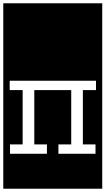

<svg xmlns="http://www.w3.org/2000/svg" viewBox="-32 -937 643 1170"><path d="M-12 -917H591V213H-12ZM324 0H550V-57H473V-388H553V-445H27V-388H106V-57H29V0H254V-57H177V-388H402V-57H324Z"/></svg>

Font: Zilla Slab Highlight Regular
Style: Regular
Weight: 400
Designer: Typotheque Type Foundry
Foundry: Typotheque type foundry
Version: Version 1.1; 2017; ttfautohint (v1.6)